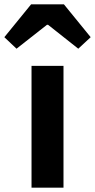

<svg xmlns="http://www.w3.org/2000/svg" viewBox="-66 -863 437 883"><path d="M79 0V-560H226V0ZM-46 -692 77 -843H228L351 -692L294 -639L155 -749H150L10 -639Z"/></svg>

Font: Noto Sans TC Thin
Style: Bold
Weight: 700
Version: Version 2.004-H2;hotconv 1.0.118;makeotfexe 2.5.65603